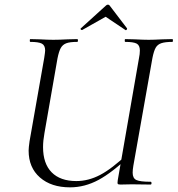

<svg xmlns="http://www.w3.org/2000/svg" viewBox="-20 -793 763 825"><path d="M103 -146Q103 -158 107 -186L170 -544Q174 -570 174 -576Q174 -598 160 -605.5Q146 -613 110 -613Q108 -613 108 -619Q108 -625 110 -625L151 -624Q187 -622 209 -622Q233 -622 271 -624L312 -625Q315 -625 315 -619Q315 -613 312 -613Q280 -613 264.5 -607Q249 -601 241 -586.5Q233 -572 227 -542L171 -221Q165 -188 165 -161Q165 -90 202 -52.5Q239 -15 308 -15Q360 -15 410.5 -41.5Q461 -68 530 -133L539 -125Q463 -52 403.5 -20Q344 12 281 12Q200 12 151.5 -30.5Q103 -73 103 -146ZM486 -19 577 -542Q581 -561 581 -576Q581 -598 567.5 -605.5Q554 -613 518 -613Q516 -613 516 -619Q516 -625 518 -625L559 -624Q597 -622 619 -622Q640 -622 678 -624L721 -625Q723 -625 723 -619Q723 -613 721 -613Q690 -613 673.5 -607.5Q657 -602 649 -588Q641 -574 635 -544L553 -81Q550 -63 550 -51Q550 -27 566 -19.5Q582 -12 627 -12Q631 -12 631 -6Q631 0 627 0L546 -1L498 0Q488 0 486 -3Q484 -6 486 -19ZM332 -664Q329 -664 327 -666.5Q325 -669 327 -671L434 -768Q439 -773 443 -773Q449 -773 452 -768L526 -671V-670Q526 -667 523.5 -664.5Q521 -662 519 -664L434 -721L333 -664Z"/></svg>

Font: Cormorant Infant
Style: Italic
Weight: 400
Italic angle: -10°
Designer: Christian Thalmann (Catharsis Fonts)
Foundry: Catharsis Fonts
Version: Version 4.000